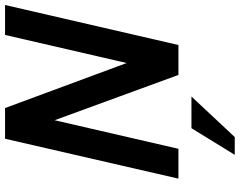

<svg xmlns="http://www.w3.org/2000/svg" viewBox="-115 -615 954 764"><g transform="rotate(-90 362.0 -233.0)"><path d="M605 -689.9H724.1L564.9 0H445.8L265.6 -492.7L151.9 0H33.2L191.9 -689.9H314L493.2 -206.1ZM127.9 224.1 233.9 51.8H359.9L198.7 224.1Z"/></g></svg>

Font: HK Grotesk Legacy
Style: Bold Italic
Weight: 700
Italic angle: -13°
Designer: Alfredo Marco Pradil
Foundry: Hanken Design Co.
Version: Version 2.022;PS 002.022;hotconv 1.0.88;makeotf.lib2.5.64775